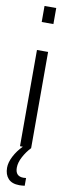

<svg xmlns="http://www.w3.org/2000/svg" viewBox="-108 -772 358 1002"><g transform="rotate(10 71.0 -271.0)"><path d="M42 -743H104V-658H42ZM89 159 103 158V199Q87 201 75 201Q35 201 15.5 179.5Q-4 158 -4 122Q-4 94 13 61Q30 28 58 0H43V-510H102V0Q79 24 62.5 55Q46 86 46 113Q46 159 89 159Z"/></g></svg>

Font: Saira Ultra Condensed
Style: Regular
Weight: 400
Width: 1
Designer: Hector Gatti with collaboration of the Omnibus-Type team
Foundry: Omnibus-Type
Version: Version 1.001; ttfautohint (v1.8)